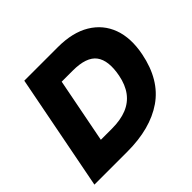

<svg xmlns="http://www.w3.org/2000/svg" viewBox="-164 -896 1092 1092"><g transform="rotate(-45 382.0 -350.0)"><path d="M19.2 0 155.2 -700H425.5Q543.5 -700 620.2 -653.8Q697 -607.5 727.2 -525Q757.4 -442.5 735.4 -331.5Q701.4 -160 585.4 -80Q469.4 0 284 0ZM225.4 -154.4H313.9Q384.1 -154.4 433.7 -174.5Q483.4 -194.6 514 -235.7Q544.6 -276.8 556.7 -339Q576.7 -442.7 538.6 -494.2Q500.4 -545.6 390.2 -545.6H301.6Z"/></g></svg>

Font: REM Medium
Style: Italic
Weight: 500
Italic angle: -11°
Designer: Octavio Pardo
Foundry: Ashler Design
Version: Version 1.005;gftools[0.9.28]